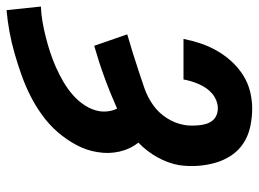

<svg xmlns="http://www.w3.org/2000/svg" viewBox="-169 -446 791 587"><g transform="rotate(90 226.5 -152.5)"><path d="M-36 223 -47 118Q-23 117 0 113Q23 109 46.5 103Q70 97 93 89.5Q116 82 138.5 72Q161 62 182.5 49.5Q204 37 223 20.5Q242 4 255.5 -17Q269 -38 273 -61Q275 -75 273 -89Q271 -103 265 -115Q218 -94 170 -76.5Q122 -59 73 -45L38 -146Q66 -154 93 -162.5Q120 -171 147.5 -180Q175 -189 202.5 -198.5Q230 -208 254 -225Q278 -242 294 -267Q310 -292 315 -320Q317 -331 317 -342.5Q317 -354 316 -365Q315 -376 312 -386.5Q309 -397 302.5 -405.5Q296 -414 286 -418.5Q276 -423 264 -423Q253 -423 241 -418.5Q229 -414 219 -405.5Q209 -397 202 -386.5Q195 -376 190 -364.5Q185 -353 181.5 -341.5Q178 -330 176 -318H52Q57 -344 65.5 -369.5Q74 -395 87.5 -419Q101 -443 120 -464Q139 -485 162.5 -500Q186 -515 212.5 -521.5Q239 -528 264 -528Q293 -528 320.5 -522Q348 -516 370.5 -501.5Q393 -487 408 -464.5Q423 -442 430.5 -416Q438 -390 440 -362Q442 -334 438 -305Q432 -271 414 -238.5Q396 -206 369 -180Q389 -155 396.5 -122Q404 -89 398 -55Q393 -22 376.5 9Q360 40 337 66.5Q314 93 285 114Q256 135 225 150.5Q194 166 161.5 177.5Q129 189 96 198.5Q63 208 30 214Q-3 220 -36 223Z"/></g></svg>

Font: Iosevka SS04 Extrabold
Style: Italic
Weight: 800
Italic angle: -9°
Monospace: yes
Designer: Belleve Invis
Foundry: Belleve Invis
Version: Version 19.0.0; ttfautohint (v1.8.4)